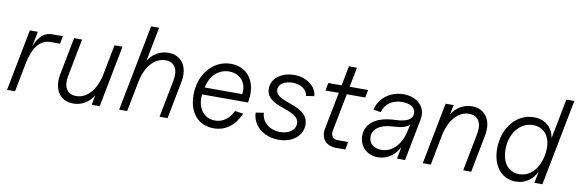

<svg xmlns="http://www.w3.org/2000/svg" viewBox="-51 -1110 4615 1535"><g transform="rotate(10 2256.5 -342.0)"><path d="M31 0H96L141 -233C167 -367 224 -437 307 -437H384L396 -500H307C246 -500 201 -460 169 -377L193 -500H128Z M570 16C638 16 697 -20 733 -78L718 0H783L880 -500H815L766 -246C739 -125 669 -47 583 -47C509 -47 475 -104 493 -196L552 -500H487L428 -196C404 -71 463 16 570 16Z M1328 -305 1269 0H1334L1393 -305C1417 -429 1359 -516 1251 -516C1183 -516 1124 -481 1088 -423L1142 -700H1077L941 0H1006L1056 -256C1083 -377 1153 -453 1238 -453C1312 -453 1346 -396 1328 -305Z M1709 16C1805 16 1879 -38 1923 -140L1856 -150C1824 -83 1772 -47 1710 -47C1618 -47 1560 -127 1573 -235H1946L1949 -257C1972 -408 1892 -516 1759 -516C1615 -516 1506 -389 1506 -220C1506 -76 1585 16 1709 16ZM1889 -293H1584C1603 -391 1670 -453 1755 -453C1845 -453 1902 -386 1889 -293Z M2237 16C2349 16 2429 -49 2429 -138C2429 -305 2158 -269 2158 -378C2158 -428 2215 -453 2271 -453C2340 -453 2389 -415 2393 -367L2459 -377C2454 -454 2375 -516 2272 -516C2177 -516 2090 -463 2090 -374C2090 -217 2361 -259 2361 -136C2361 -83 2309 -47 2239 -47C2149 -47 2087 -105 2085 -176L2020 -166C2022 -65 2112 16 2237 16Z M2702 0H2777L2789 -63H2704C2667 -63 2645 -91 2652 -128L2712 -437H2862L2874 -500H2724L2755 -660H2690L2659 -500H2551L2539 -437H2647L2588 -135C2573 -56 2620 0 2702 0Z M3043 16C3116 16 3178 -26 3215 -96L3197 0H3262L3328 -339C3348 -440 3276 -516 3160 -516C3053 -516 2967 -451 2943 -353L3004 -343C3021 -412 3080 -453 3161 -453C3227 -453 3268 -426 3268 -380C3269 -331 3225 -306 3130 -302C2978 -297 2891 -235 2891 -132C2891 -45 2954 16 3043 16ZM3060 -47C2998 -47 2958 -82 2958 -135C2958 -203 3021 -244 3130 -248C3188 -250 3229 -262 3253 -285L3243 -238C3220 -121 3149 -47 3060 -47Z M3793 -305 3734 0H3799L3858 -305C3882 -429 3823 -516 3716 -516C3648 -516 3589 -481 3553 -422L3568 -500H3503L3406 0H3471L3520 -254C3547 -375 3617 -453 3703 -453C3777 -453 3811 -396 3793 -305Z M4162 16C4236 16 4295 -23 4330 -93L4312 0H4377L4513 -700H4448L4385 -375C4373 -460 4311 -516 4218 -516C4078 -516 3971 -387 3971 -218C3971 -77 4047 16 4162 16ZM4178 -47C4092 -47 4038 -115 4038 -223C4038 -355 4117 -453 4223 -453C4327 -453 4382 -359 4356 -229C4334 -116 4266 -47 4178 -47Z"/></g></svg>

Font: Uncut Sans Book Italic
Style: Regular
Weight: 350
Italic angle: -11°
Designer: Kasper Nordkvist
Foundry: UNCUT.wtf
Version: Version 1.304;Glyphs 3.2 (3246)